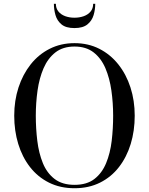

<svg xmlns="http://www.w3.org/2000/svg" viewBox="-20 -989 790 1019"><path d="M375.5 10Q299.5 10 240 -19.8Q180.5 -49.5 139.2 -102.5Q98 -155.5 76.8 -225.2Q55.5 -295 55.5 -375Q55.5 -455 78.2 -524.8Q101 -594.5 143 -647.5Q185 -700.5 244 -730.2Q303 -760 375.5 -760Q448 -760 506.8 -730.2Q565.5 -700.5 607.8 -647.5Q650 -594.5 672.5 -524.8Q695 -455 695 -375Q695 -295 673.8 -225.2Q652.5 -155.5 611.5 -102.5Q570.5 -49.5 511 -19.8Q451.5 10 375.5 10ZM375.5 -8Q441 -8 481.2 -39.2Q521.5 -70.5 543.2 -123.2Q565 -176 572.8 -241.5Q580.5 -307 580.5 -375Q580.5 -443 571.2 -508.5Q562 -574 539.5 -626.8Q517 -679.5 477 -710.8Q437 -742 375.5 -742Q314 -742 274 -710.8Q234 -679.5 211.2 -626.8Q188.5 -574 179.2 -508.5Q170 -443 170 -375Q170 -307 178 -241.5Q186 -176 207.5 -123.2Q229 -70.5 269.8 -39.2Q310.5 -8 375.5 -8ZM375 -840Q330 -840 306.5 -859.5Q283 -879 274.5 -908.8Q266 -938.5 266 -969H276.5Q276.5 -944.5 290 -928Q303.5 -911.5 326 -903.2Q348.5 -895 375 -895Q402 -895 424.8 -903.2Q447.5 -911.5 461 -928Q474.5 -944.5 474.5 -969H485.5Q485.5 -938.5 476.8 -908.8Q468 -879 444 -859.5Q420 -840 375 -840Z"/></svg>

Font: Bodoni Moda
Style: Regular
Weight: 400
Designer: Owen Earl
Foundry: indestructible type
Version: Version 2.005